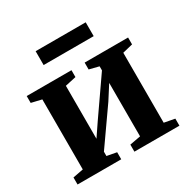

<svg xmlns="http://www.w3.org/2000/svg" viewBox="-161 -858 986 1003"><g transform="rotate(-30 332.0 -356.0)"><path d="M25 0V-42.5L88 -54.5V-477L26 -491.5V-533H296V-491.5L230 -477V-157.5L282.5 -235L433.5 -452.5V-477L375.5 -491.5V-533H637.5V-491.5L576 -476.5V-54.5L639.5 -42.5V0H368V-42.5L433.5 -54.5V-377L380.5 -294L230 -79.5V-53.5L288.5 -42.5V0ZM485.5 -712.5V-629H183.5V-712.5Z"/></g></svg>

Font: Merriweather 72pt
Style: Bold
Weight: 700
Version: Version 2.100